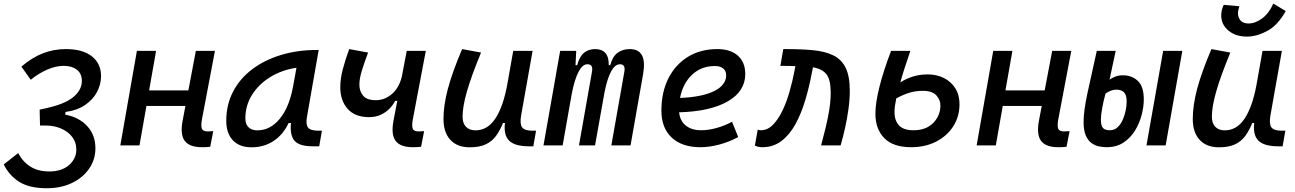

<svg xmlns="http://www.w3.org/2000/svg" viewBox="-36 -796 7087 1051"><path d="M219.7 234.4Q125 234.4 69.6 199.5Q14.2 164.6 -15.6 104L63.5 42Q117.7 142.6 232.4 142.6Q301.8 142.6 341.8 107.7Q381.8 72.8 381.8 22Q381.8 -17.1 359.1 -46.6Q336.4 -76.2 298.1 -92.5Q259.8 -108.9 212.9 -108.9H183.1L181.6 -168.5L181.2 -195.8Q201.2 -199.7 221.7 -204.8Q242.2 -210 255.4 -213.4Q335.9 -235.8 374 -272.2Q412.1 -308.6 412.1 -353Q412.1 -393.1 384.8 -414.3Q357.4 -435.5 313.5 -435.5Q269.5 -435.5 222.4 -415Q175.3 -394.5 132.3 -359.4L81.1 -431.2Q140.1 -481.9 199.7 -504.6Q259.3 -527.3 324.7 -527.3Q416.5 -527.3 466.8 -487.8Q517.1 -448.2 517.1 -379.4Q517.1 -335 495.4 -293.2Q473.6 -251.5 430.4 -221.7Q387.2 -191.9 322.3 -183.1L321.3 -167.5H325.2Q397 -153.8 441.7 -105.2Q486.3 -56.6 486.3 15.6Q486.3 76.7 452.6 126.2Q418.9 175.8 358.9 205.1Q298.8 234.4 219.7 234.4Z M622.6 0 713.4 -517.6H818.4L780.3 -301.3H995.1L1036.1 -517.6H1140.6L1069.3 -141.6Q1063 -106 1069.1 -91.3Q1075.2 -76.7 1101.1 -76.7Q1114.7 -76.7 1131.3 -78.1L1114.7 7.3Q1105.5 8.8 1094.5 9.3Q1083.5 9.8 1070.3 9.8Q1001 9.8 975.1 -25.1Q949.2 -60.1 963.9 -136.7L979 -216.3H765.6L727.5 0Z M1341.3 10.3Q1274.9 10.3 1238.8 -27.8Q1202.6 -65.9 1202.6 -135.3Q1202.6 -223.1 1240 -294.7Q1277.3 -366.2 1344.7 -417Q1412.1 -467.8 1502.4 -495.1Q1592.8 -522.5 1698.7 -522.5H1708.5L1644 -154.8Q1637.2 -115.7 1650.1 -98.1Q1663.1 -80.6 1706.1 -80.6H1726.1L1711.4 4.9H1676.8Q1605 4.9 1577.6 -23.9Q1550.3 -52.7 1556.6 -122.6H1543.9Q1514.2 -59.1 1461.7 -24.4Q1409.2 10.3 1341.3 10.3ZM1373 -82.5Q1443.4 -82.5 1495.6 -146Q1547.9 -209.5 1568.8 -325.7L1586.9 -425.3Q1506.8 -413.1 1443.6 -374.3Q1380.4 -335.4 1343.8 -277.1Q1307.1 -218.8 1307.1 -147.5Q1307.1 -116.2 1324.5 -99.4Q1341.8 -82.5 1373 -82.5Z M1983.9 -154.8Q1907.2 -154.8 1866.9 -200.2Q1826.7 -245.6 1826.7 -318.4Q1826.7 -364.7 1840.1 -415.8Q1853.5 -466.8 1875.5 -527.3L1979 -508.3Q1957.5 -451.2 1944.3 -408.2Q1931.2 -365.2 1931.2 -332Q1931.2 -296.4 1952.4 -271.5Q1973.6 -246.6 2024.4 -247.6Q2071.3 -248.5 2109.4 -281.5Q2147.5 -314.5 2162.6 -373L2162.1 -369.1L2190.4 -517.6H2294.9L2223.6 -141.6Q2217.3 -106 2223.4 -91.3Q2229.5 -76.7 2255.4 -76.7Q2269 -76.7 2285.6 -78.1L2269 7.3Q2259.8 8.8 2248.8 9.3Q2237.8 9.8 2224.6 9.8Q2155.3 9.8 2129.4 -25.1Q2103.5 -60.1 2118.2 -136.7L2138.7 -243.7H2127Q2116.7 -223.1 2097.4 -202.6Q2078.1 -182.1 2049.8 -168.5Q2021.5 -154.8 1983.9 -154.8Z M2535.2 10.3Q2466.8 10.3 2429.2 -30.5Q2391.6 -71.3 2391.6 -145Q2391.6 -219.7 2415.8 -310.3Q2439.9 -400.9 2493.7 -527.3L2597.2 -508.3Q2543.9 -378.9 2520 -295.7Q2496.1 -212.4 2496.1 -157.2Q2496.1 -121.6 2514.6 -102.1Q2533.2 -82.5 2566.9 -82.5Q2631.8 -82.5 2674.3 -145.3Q2716.8 -208 2739.3 -325.7V-325.2L2773.4 -517.6H2879.4L2816.9 -165.5Q2808.6 -118.7 2821.5 -99.6Q2834.5 -80.6 2877.4 -80.6H2898.4L2883.3 4.9H2860.4Q2783.2 4.9 2751.7 -25.4Q2720.2 -55.7 2728 -122.6H2717.3Q2700.7 -81.5 2679 -51.8Q2657.2 -22 2623 -5.9Q2588.9 10.3 2535.2 10.3Z M3118.2 -517.6 3114.3 -439H3123.5Q3135.7 -486.8 3160.9 -507.1Q3186 -527.3 3221.7 -527.3Q3258.3 -527.3 3277.6 -506.1Q3296.9 -484.9 3296.4 -439H3304.2Q3317.4 -487.3 3345 -507.3Q3372.6 -527.3 3411.6 -527.3Q3508.3 -527.3 3484.4 -390.6L3415.5 0H3310.5L3381.8 -404.3Q3388.7 -444.3 3357.9 -444.3Q3330.6 -444.3 3309.8 -406.2Q3289.1 -368.2 3274.4 -297.4L3265.1 -245.6Q3264.6 -244.1 3264.6 -242.7V-243.2L3221.2 0H3133.3L3204.6 -404.3Q3211.9 -444.3 3179.2 -444.3Q3152.3 -444.3 3130.6 -402.3Q3108.9 -360.4 3093.8 -282.7L3087.9 -248.5Q3087.4 -245.6 3086.9 -242.7V-243.7L3043.9 0H2939L3030.3 -517.6Z M3802.2 -83Q3841.3 -83 3885.7 -95.2Q3930.2 -107.4 3971.2 -129.4L4004.9 -45.9Q3957 -19.5 3902.3 -4.9Q3847.7 9.8 3797.9 9.8Q3697.3 9.8 3640.9 -43Q3584.5 -95.7 3584.5 -189.9Q3584.5 -291.5 3622.8 -367.2Q3661.1 -442.9 3730 -485.1Q3798.8 -527.3 3890.6 -527.3Q3962.9 -527.3 4003.2 -491.2Q4043.5 -455.1 4043.5 -390.6Q4043.5 -296.4 3948 -241.2Q3852.5 -186 3681.6 -181.2Q3686 -134.8 3717.8 -108.9Q3749.5 -83 3802.2 -83ZM3686.5 -259.8Q3806.2 -264.6 3872.6 -297.1Q3939 -329.6 3939 -384.3Q3939 -407.7 3922.9 -421.1Q3906.7 -434.6 3877 -434.6Q3803.2 -434.6 3752.7 -387.2Q3702.1 -339.8 3686.5 -259.8Z M4458.5 0Q4470.2 -43 4482.4 -92.3Q4494.6 -141.6 4502.9 -192.1Q4511.2 -242.7 4511.2 -288.6Q4511.2 -359.9 4488 -389.4Q4464.8 -418.9 4414.1 -427.7L4408.2 -397.9Q4393.6 -319.8 4371.6 -246.6Q4349.6 -173.3 4317.9 -115.7Q4286.1 -58.1 4241.5 -24.2Q4196.8 9.8 4136.7 9.8Q4126 9.8 4117.2 8.1Q4108.4 6.3 4096.2 1L4111.8 -86.4Q4119.1 -84.5 4121.1 -83.7Q4123 -83 4128.9 -83Q4165.5 -83 4195.1 -113Q4224.6 -143.1 4247.6 -191.4Q4270.5 -239.7 4286.6 -296.9Q4302.7 -354 4313 -408.2L4317.9 -434.1Q4309.1 -434.6 4299.6 -434.6Q4290 -434.6 4280.3 -435.1Q4270 -435.1 4258.8 -435.3Q4247.6 -435.5 4235.8 -435.5L4251.5 -527.3Q4343.8 -527.8 4412.1 -521.5Q4480.5 -515.1 4525.9 -492.7Q4571.3 -470.2 4593.5 -424.1Q4615.7 -377.9 4615.7 -298.8Q4615.7 -251.5 4608.4 -198.5Q4601.1 -145.5 4589.6 -94.2Q4578.1 -43 4565.4 0Z M4951.7 9.8Q4853 9.8 4804.4 -40Q4755.9 -89.8 4755.9 -173.8Q4755.9 -232.4 4778.3 -321.8Q4800.8 -411.1 4841.8 -517.6H4947.3Q4930.2 -468.3 4916.3 -424.8Q4902.3 -381.3 4892.1 -344.7Q4924.3 -365.7 4961.9 -377.2Q4999.5 -388.7 5042.5 -388.7Q5091.8 -388.7 5131.1 -368.9Q5170.4 -349.1 5193.4 -312.5Q5216.3 -275.9 5216.3 -225.6Q5216.3 -158.2 5182.4 -105Q5148.4 -51.8 5088.6 -21Q5028.8 9.8 4951.7 9.8ZM4870.1 -257.3Q4860.4 -211.4 4860.4 -182.6Q4860.4 -136.7 4884.8 -109.9Q4909.2 -83 4964.4 -83Q5033.2 -83 5072.5 -123Q5111.8 -163.1 5111.8 -219.2Q5111.8 -249 5089.6 -273.9Q5067.4 -298.8 5015.1 -298.8Q4974.6 -298.8 4939.7 -287.6Q4904.8 -276.4 4870.1 -257.3Z M5310.1 0 5400.9 -517.6H5505.9L5467.8 -301.3H5682.6L5723.6 -517.6H5828.1L5756.8 -141.6Q5750.5 -106 5756.6 -91.3Q5762.7 -76.7 5788.6 -76.7Q5802.2 -76.7 5818.8 -78.1L5802.2 7.3Q5793 8.8 5782 9.3Q5771 9.8 5757.8 9.8Q5688.5 9.8 5662.6 -25.1Q5636.7 -60.1 5651.4 -136.7L5666.5 -216.3H5453.1L5415 0Z M6021.5 9.8Q6002.4 9.8 5980.5 5.4Q5958.5 1 5939.2 -12.7Q5919.9 -26.4 5907.7 -54.2Q5895.5 -82 5895.5 -129.4Q5895.5 -187 5916.3 -284.4Q5937 -381.8 5967.8 -517.6H6071.3Q6062.5 -478 6054.4 -438.7Q6046.4 -399.4 6037.6 -359.9Q6051.3 -369.6 6069.1 -376.7Q6086.9 -383.8 6111.3 -383.8Q6160.2 -383.8 6192.6 -353Q6225.1 -322.3 6225.1 -251.5Q6225.1 -212.9 6213.6 -167.7Q6202.1 -122.6 6177.5 -82Q6152.8 -41.5 6114.3 -15.9Q6075.7 9.8 6021.5 9.8ZM6239.7 0 6331.1 -517.6H6436L6344.7 0ZM6015.6 -283.7Q6004.9 -246.1 5997.6 -205.3Q5990.2 -164.6 5990.2 -141.6Q5990.2 -106.9 6002 -95Q6013.7 -83 6038.6 -83Q6064 -83 6081.5 -99.4Q6099.1 -115.7 6110.1 -140.9Q6121.1 -166 6126.2 -192.6Q6131.3 -219.2 6131.3 -239.7Q6131.3 -276.9 6116.5 -291Q6101.6 -305.2 6075.7 -305.2Q6062.5 -305.2 6048.6 -301Q6034.7 -296.9 6015.6 -283.7Z M6636.7 10.3Q6568.4 10.3 6530.8 -30.5Q6493.2 -71.3 6493.2 -145Q6493.2 -219.7 6517.3 -310.3Q6541.5 -400.9 6595.2 -527.3L6698.7 -508.3Q6645.5 -378.9 6621.6 -295.7Q6597.7 -212.4 6597.7 -157.2Q6597.7 -121.6 6616.2 -102.1Q6634.8 -82.5 6668.5 -82.5Q6733.4 -82.5 6775.9 -145.3Q6818.4 -208 6840.8 -325.7V-325.2L6875 -517.6H6981L6918.5 -165.5Q6910.2 -118.7 6923.1 -99.6Q6936 -80.6 6979 -80.6H7000L6984.9 4.9H6961.9Q6884.8 4.9 6853.3 -25.4Q6821.8 -55.7 6829.6 -122.6H6818.8Q6802.2 -81.5 6780.5 -51.8Q6758.8 -22 6724.6 -5.9Q6690.4 10.3 6636.7 10.3ZM6789.1 -595.7Q6727.5 -595.7 6688.2 -628.7Q6648.9 -661.6 6648.9 -711.9Q6648.9 -740.2 6662.6 -769.5L6748.5 -761.7Q6740.7 -740.7 6740.7 -723.6Q6740.7 -699.7 6754.9 -683.6Q6769 -667.5 6798.8 -667.5Q6835.4 -667.5 6873 -695.3Q6910.6 -723.1 6934.1 -776.4L7002 -735.4Q6958.5 -657.2 6900.6 -626.5Q6842.8 -595.7 6789.1 -595.7Z"/></svg>

Font: Cascadia Mono PL
Style: Italic
Weight: 400
Italic angle: -10°
Monospace: yes
Designer: Aaron Bell
Foundry: Saja Typeworks
Version: Version 2404.023; ttfautohint (v1.8.4)